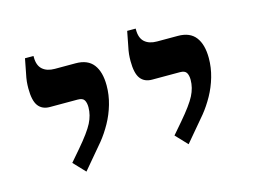

<svg xmlns="http://www.w3.org/2000/svg" viewBox="-63 -749 774 588"><g transform="rotate(-15 324.0 -455.0)"><path d="M470 -263 435 -300 466 -336Q502 -378 514.5 -402.5Q527 -427 527 -452Q527 -466 522 -474.5Q517 -483 501 -483H413Q389 -483 376.5 -499.5Q364 -516 364 -555Q364 -566 365 -576.5Q366 -587 369.5 -603Q373 -619 378 -647H405V-643Q405 -617 419 -604.5Q433 -592 458 -592H524Q562 -592 580 -568.5Q598 -545 598 -502Q598 -472 589.5 -442.5Q581 -413 566.5 -387Q552 -361 535 -340ZM146 -263 111 -300 142 -336Q178 -378 190.5 -402.5Q203 -427 203 -452Q203 -466 198 -474.5Q193 -483 177 -483H89Q65 -483 52.5 -499.5Q40 -516 40 -555Q40 -566 41 -576.5Q42 -587 45.5 -603Q49 -619 54 -647H81V-643Q81 -617 95 -604.5Q109 -592 134 -592H200Q238 -592 256 -568.5Q274 -545 274 -502Q274 -472 265.5 -442.5Q257 -413 242.5 -387Q228 -361 211 -340Z"/></g></svg>

Font: Noto Serif Hebrew
Style: Regular
Weight: 400
Designer: Monotype Design Team
Foundry: Monotype Imaging Inc.
Version: Version 2.003